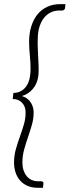

<svg xmlns="http://www.w3.org/2000/svg" viewBox="-20 -778 337 930"><path d="M297 -758 295 -738Q294 -732.5 289.5 -729.8Q285 -727 281 -727H266.5Q245 -727 226.5 -718.2Q208 -709.5 194 -692.5Q180 -675.5 171.8 -650.2Q163.5 -625 163 -592.5Q162 -572 162.8 -551Q163.5 -530 164.5 -509.2Q165.5 -488.5 166.5 -468.2Q167.5 -448 167 -429.5Q166.5 -403.5 159.2 -383.2Q152 -363 140.2 -348.8Q128.5 -334.5 114.2 -325.5Q100 -316.5 85 -313Q97 -310 107.5 -303.2Q118 -296.5 125.8 -286.2Q133.5 -276 138.2 -262.8Q143 -249.5 143 -233.5Q143 -203 134.5 -173.5Q126 -144 115.8 -114.2Q105.5 -84.5 97 -53.8Q88.5 -23 88.5 9.5Q88.5 30 94 46.5Q99.5 63 109.2 75Q119 87 133 93.5Q147 100 164.5 100H180Q184 100 187.8 103Q191.5 106 190.5 111.5L188 131.5H162.5Q134.5 131.5 113.2 122.2Q92 113 77.5 96.5Q63 80 55.5 57.8Q48 35.5 48 9.5Q48 -24.5 56.8 -55.2Q65.5 -86 76 -115.2Q86.5 -144.5 95.2 -173.5Q104 -202.5 104 -233.5Q104 -262 87 -280.2Q70 -298.5 41.5 -298.5L45 -328Q82 -328 105 -357Q128 -386 128 -445.5Q128 -475.5 124.5 -510.2Q121 -545 121 -575Q121 -617.5 131.8 -651.2Q142.5 -685 162 -708.8Q181.5 -732.5 209.2 -745.2Q237 -758 271.5 -758Z"/></svg>

Font: Lato 2
Style: Italic
Weight: 300
Italic angle: -7°
Designer: Lukasz Dziedzic with Adam Twardoch and Botio Nikoltchev
Foundry: tyPoland Lukasz Dziedzic
Version: Version 2.015; 2015-08-06; http://www.latofonts.com/